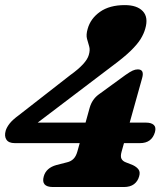

<svg xmlns="http://www.w3.org/2000/svg" viewBox="-28 -752 658 772"><path d="M332.5 -318.5Q342 -352 368 -371.5L476.5 -450.5Q495 -463.5 505.5 -468.2Q516 -473 526 -473Q553.5 -473 543.5 -438L493.5 -259H559Q580 -259 590.2 -249.8Q600.5 -240.5 595 -220.5Q582 -176.5 535 -176.5H470.5L461 -142.5Q455.5 -123 460.5 -113.5Q465.5 -104 477.5 -99.5L506.5 -88Q522 -80.5 529.2 -70.2Q536.5 -60 531.5 -43Q526 -23 510.8 -11.5Q495.5 0 470 0H185Q136 0 148 -43Q157.5 -77 199 -88.5L242 -99.5Q257 -103 267.2 -113Q277.5 -123 283 -142.5L292.5 -176.5H31.5Q7 -176.5 -2.2 -190.5Q-11.5 -204.5 -5 -227Q-1 -240 10.5 -255Q22 -270 48 -289L254.5 -450Q319.5 -496.5 329 -531Q335 -551 330.5 -565.8Q326 -580.5 321.8 -596.2Q317.5 -612 324.5 -636Q336 -677.5 374.2 -704.5Q412.5 -731.5 474 -731.5Q523 -731.5 546.2 -707Q569.5 -682.5 556 -636.5Q550.5 -616.5 537.5 -595.2Q524.5 -574 497 -547.2Q469.5 -520.5 420 -484L123.5 -259H316Z"/></svg>

Font: Fraunces 9pt S100
Style: Bold Italic
Weight: 700
Italic angle: -16°
Version: Version 1.000; ttfautohint (v1.8.3)